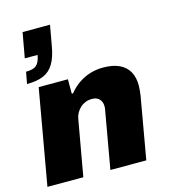

<svg xmlns="http://www.w3.org/2000/svg" viewBox="-121 -932 909 1028"><g transform="rotate(-15 333.5 -417.5)"><path d="M14 0 107 -528H269V-448H276Q301 -479 331.5 -499.5Q362 -520 396 -530Q430 -540 465 -540Q521 -540 556.5 -523Q592 -506 609.5 -474.5Q627 -443 627 -398Q627 -385 625.5 -371Q624 -357 622 -342L562 0H363L419 -318Q420 -323 420.5 -328Q421 -333 421 -337Q421 -354 414.5 -366.5Q408 -379 396 -386Q384 -393 365 -393Q346 -393 329.5 -386.5Q313 -380 300.5 -368.5Q288 -357 279.5 -342Q271 -327 268 -310L213 0ZM51 -560 63 -625Q103 -625 121 -640.5Q139 -656 146 -696H75L100 -835H252L232 -723Q222 -663 200.5 -627Q179 -591 143 -575.5Q107 -560 51 -560Z"/></g></svg>

Font: Archivo SemiBold Black
Style: Italic
Weight: 900
Italic angle: -10°
Version: Version 2.001